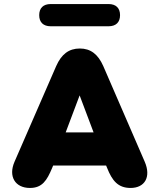

<svg xmlns="http://www.w3.org/2000/svg" viewBox="-20 -920 789 950"><path d="M128 10C189 10 212 -27 238 -89L243 -101H505L510 -89C535 -26 564 10 626 10C696 10 729 -44 696 -120L491 -593C465 -652 428 -680 375 -680C321 -680 284 -652 258 -593L52 -120C20 -47 55 10 128 10ZM374 -448 443 -265H305ZM231 -790H517C554 -790 574 -810 574 -845C574 -880 554 -900 517 -900H231C194 -900 174 -880 174 -845C174 -810 194 -790 231 -790Z"/></svg>

Font: SN Pro Black
Style: Regular
Weight: 900
Designer: Tobias Whetton
Foundry: Supernotes
Version: Version 1.001;Glyphs 3.2 (3249)